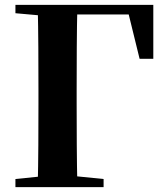

<svg xmlns="http://www.w3.org/2000/svg" viewBox="-20 -764 683 784"><path d="M134 0Q136 -86 136.5 -172Q137 -258 137 -338V-394Q137 -483 136.5 -570Q136 -657 134 -744H296Q294 -658 293.5 -570.5Q293 -483 293 -394V-339Q293 -259 293.5 -173Q294 -87 296 0ZM215 -705V-744H606V-524H550L496 -744L573 -705ZM43 0V-33L200 -49H244L403 -33V0ZM43 -710V-744H215V-696H200Z"/></svg>

Font: Noto Serif JP ExtraBold
Style: Regular
Weight: 800
Designer: Ryoko NISHIZUKA 西塚涼子 (kana & ideographs); Frank Grießhammer (Latin, Greek & Cyrillic); Wenlong ZHANG 张文龙 (bopomofo); San
Foundry: Adobe
Version: Version 2.003-H1;hotconv 1.1.1;makeotfexe 2.6.0